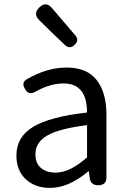

<svg xmlns="http://www.w3.org/2000/svg" viewBox="-20 -876 603 908"><path d="M483.4 -334V-37.1Q483.4 0 444.3 0Q408.2 0 404.3 -34.2L400.4 -65.4H397.5Q303.7 12.7 216.8 12.7Q146.5 12.7 102.1 -28.3Q57.6 -69.3 57.6 -140.6Q57.6 -228.5 137.2 -276.4Q216.8 -324.2 391.6 -343.8Q391.6 -481.4 280.3 -481.4Q216.8 -481.4 147.5 -442.4Q115.2 -422.9 97.7 -456.1Q80.1 -485.4 106.4 -501Q202.1 -556.6 294.9 -556.6Q390.6 -556.6 437 -497.6Q483.4 -438.5 483.4 -334ZM391.6 -131.8V-284.2Q258.8 -267.6 203.1 -234.9Q147.5 -202.1 147.5 -147.5Q147.5 -103.5 173.8 -81.5Q200.2 -59.6 243.2 -59.6Q310.5 -59.6 391.6 -131.8ZM287.1 -663.1Q215.8 -730.5 166 -780.3Q134.8 -810.5 166 -840.8Q198.2 -872.1 226.6 -836.9L335.9 -709Q356.4 -685.5 333 -664.1Q310.5 -641.6 287.1 -663.1Z"/></svg>

Font: GenSenMaruGothic TW TTF Regular
Style: Regular
Weight: 400
Version: Version 1.301